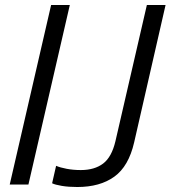

<svg xmlns="http://www.w3.org/2000/svg" viewBox="-20 -740 684 770"><path d="M19 0 185 -720H260L94 0ZM290 10Q255 10 228 5.5Q201 1 189 -5L205 -75Q221 -68 247.5 -63Q274 -58 304 -58Q359 -58 393.5 -84Q428 -110 443 -174L569 -720H644L518 -169Q496 -73 438.5 -31.5Q381 10 290 10Z"/></svg>

Font: Instrument Sans SemiCondensed
Style: Italic
Weight: 400
Width: 4
Italic angle: -13°
Designer: Rodrigo Fuenzalida
Foundry: fragTYPE
Version: Version 1.000;gftools[0.9.28]